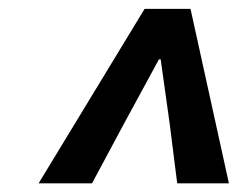

<svg xmlns="http://www.w3.org/2000/svg" viewBox="-20 -780 566 437"><path d="M309.1 -759.8H413.6L501 -362.8H383.3L366.2 -498.5L345.7 -645H341.8L262.2 -498.5L189.5 -362.8H67.9Z"/></svg>

Font: Reddit Sans Chocolate
Style: Bold Italic
Weight: 700
Italic angle: -11.25°
Designer: Stephen Hutchings
Version: Version 1.013